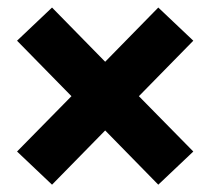

<svg xmlns="http://www.w3.org/2000/svg" viewBox="-20 -594 569 517"><path d="M500.5 -186 406.2 -96.7 263.2 -242.7 120.1 -96.7 25.9 -186 172.4 -335 25.9 -484.4 120.1 -573.7 263.2 -427.7 406.2 -573.7 500.5 -484.4 354 -335Z"/></svg>

Font: Mardoto Black
Style: Regular
Weight: 900
Designer: Christian Robertson, Vahan Hovhannisyan
Foundry: Google
Version: Version 1.000